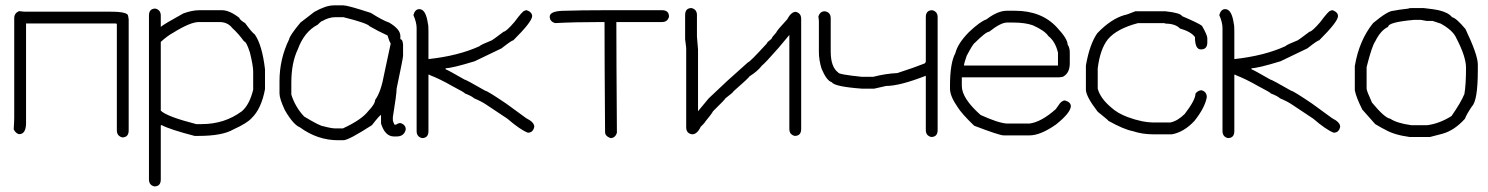

<svg xmlns="http://www.w3.org/2000/svg" viewBox="-20 -500 5411 698"><path d="M49.3 -459.5 68.8 -457.5H381.3Q445.8 -457.5 445.8 -441.9L447.8 -430.2V-25.9Q447.8 -0.5 424.3 -0.5Q404.8 -5.9 404.8 -25.9V-410.6Q404.8 -414.6 400.9 -414.6H74.7V-53.2Q74.7 -12.2 49.3 -12.2Q37.1 -15.1 29.8 -29.8Q31.7 -59.1 31.7 -72.8V-434.1Q31.7 -452.1 49.3 -459.5Z M544.9 -468.8Q564.5 -463.9 564.5 -443.4V-402.3Q574.7 -411.6 646.5 -451.2Q678.7 -462.9 705.1 -462.9H787.1Q814 -462.9 849.6 -435.5Q852.1 -427.2 871.1 -416Q897 -380.4 906.2 -375Q933.1 -336.4 943.4 -248V-175.8Q930.2 -104.5 894.5 -70.3Q877.9 -51.8 828.1 -29.3Q788.1 -5.9 701.2 -5.9H687.5Q597.2 -29.3 568.4 -44.9H564.5V152.3Q564.5 177.7 541 177.7Q521.5 172.9 521.5 152.3V-443.4Q521.5 -468.8 544.9 -468.8ZM564.5 -347.7V-97.7Q586.4 -76.2 693.4 -48.8H712.9Q796.4 -48.8 859.4 -95.7Q887.2 -119.6 900.4 -173.8V-240.2Q900.4 -260.7 888.7 -308.6Q875.5 -349.6 867.2 -349.6Q847.2 -377.4 824.2 -398.4Q807.6 -419.9 777.3 -419.9H703.1Q671.9 -419.9 609.4 -380.9Q588.4 -369.6 564.5 -347.7Z M1193.4 -480.5H1228.5Q1244.1 -480.5 1328.1 -453.1Q1372.1 -425.3 1394.5 -418Q1435.5 -394 1435.5 -369.1V-357.4Q1443.8 -357.4 1445.3 -337.9V-296.9Q1445.3 -289.1 1421.9 -177.7Q1421.9 -157.7 1408.2 -74.2V-62.5Q1408.2 -58.6 1414.1 -46.9H1419.9Q1428.2 -52.7 1435.5 -52.7Q1455.1 -46.9 1455.1 -29.3Q1449.2 -3.9 1421.9 -3.9H1412.1Q1379.9 -3.9 1365.2 -50.8V-82Q1360.8 -82 1332 -44.9Q1247.1 9.8 1228.5 9.8H1209Q1134.3 9.8 1070.3 -37.1Q1045.9 -46.9 1015.6 -99.6Q996.1 -141.1 996.1 -160.2V-205.1Q996.1 -285.6 1031.2 -357.4Q1032.7 -370.1 1072.3 -418L1123 -457Q1165 -480.5 1193.4 -480.5ZM1039.1 -199.2V-156.2Q1053.2 -110.8 1085.9 -76.2Q1144.5 -41 1156.2 -41Q1184.6 -33.2 1199.2 -33.2H1226.6Q1294.4 -64.5 1318.4 -95.7Q1343.8 -122.1 1343.8 -136.7Q1365.2 -165.5 1377 -232.4L1400.4 -341.8Q1395 -350.1 1388.7 -371.1Q1352.5 -387.7 1324.2 -404.3Q1315.4 -416 1228.5 -437.5H1199.2Q1175.3 -437.5 1152.3 -423.8Q1147.9 -423.8 1134.8 -410.2Q1085.9 -384.8 1062.5 -320.3Q1039.1 -271.5 1039.1 -199.2Z M1504.4 -466.8Q1528.3 -466.8 1535.6 -414.1Q1537.6 -408.2 1537.6 -386.7V-285.2Q1646 -296.9 1723.1 -332Q1727.5 -337.4 1768.1 -353.5Q1769.5 -353.5 1811 -384.8Q1819.8 -384.8 1850.1 -419.9Q1880.4 -460.9 1887.2 -460.9Q1890.6 -462.9 1895 -462.9Q1914.6 -455.6 1914.6 -441.4Q1914.6 -421.4 1846.2 -353.5Q1840.3 -353.5 1803.2 -324.2L1705.6 -277.3Q1623 -252 1600.1 -252V-248Q1606.4 -246.6 1668.5 -210.9Q1673.3 -210.9 1744.6 -169.9Q1751.5 -169.9 1820.8 -123L1893.1 -70.3Q1922.4 -55.7 1922.4 -39.1Q1918 -17.6 1898.9 -17.6Q1871.1 -28.3 1824.7 -68.4L1748.5 -119.1Q1731.4 -130.9 1703.6 -142.6Q1694.8 -150.9 1670.4 -160.2Q1670.4 -163.1 1623.5 -187.5Q1580.1 -212.4 1543.5 -226.6Q1543.5 -228.5 1537.6 -228.5V-23.4Q1537.6 2 1514.2 2Q1494.6 -2.9 1494.6 -23.4V-398.4Q1494.6 -418 1482.9 -445.3Q1488.8 -466.8 1504.4 -466.8Z M2179.7 -462.9H2386.7Q2412.1 -462.9 2412.1 -439.5Q2407.2 -419.9 2386.7 -419.9H2220.7V-418Q2220.7 -301.3 2222.7 -17.6Q2216.8 2 2199.2 2Q2179.7 -5.4 2179.7 -19.5Q2177.7 -283.2 2177.7 -419.9H2168Q2069.8 -419.9 1998 -416Q1978.5 -421.9 1978.5 -439.5Q1978.5 -460.9 2035.2 -460.9Q2092.8 -462.9 2179.7 -462.9Z M2494.1 -470.7Q2513.7 -465.8 2513.7 -445.3V-367.2Q2513.7 -364.3 2517.6 -320.3V-95.7L2556.6 -142.6Q2612.3 -194.3 2623 -205.1L2699.2 -273.4Q2705.1 -273.4 2767.6 -341.8Q2767.6 -345.7 2785.2 -359.4Q2785.2 -363.8 2802.7 -382.8Q2802.7 -387.7 2841.8 -429.7Q2856 -457 2873 -457Q2892.6 -452.1 2892.6 -431.6V-31.2Q2892.6 -5.9 2869.1 -5.9Q2849.6 -10.7 2849.6 -31.2V-373L2810.5 -326.2Q2761.2 -270 2750 -261.7Q2733.9 -240.7 2705.1 -222.7Q2701.2 -215.8 2646.5 -168Q2646.5 -164.6 2617.2 -142.6Q2617.2 -139.6 2572.3 -95.7Q2566.9 -85.4 2543 -56.6Q2543 -54.2 2527.3 -39.1Q2514.6 -11.7 2496.1 -11.7Q2474.6 -15.1 2474.6 -37.1V-326.2Q2470.7 -354.5 2470.7 -357.4V-445.3Q2470.7 -470.7 2494.1 -470.7Z M3369.1 -462.9Q3388.7 -458 3388.7 -437.5V-27.3Q3388.7 -2 3365.2 -2Q3345.7 -6.8 3345.7 -27.3V-224.6Q3251 -187.5 3201.2 -187.5L3158.2 -177.7H3113.3Q3013.2 -185.1 3003.9 -201.2Q2985.4 -206.1 2966.8 -250Q2957 -281.7 2957 -310.5V-421.9Q2957 -428.7 2955.1 -439.5Q2960.9 -459 2978.5 -459Q3000 -455.6 3000 -433.6V-312.5Q3000 -256.3 3027.3 -236.3Q3027.3 -229.5 3113.3 -220.7H3154.3Q3199.7 -232.4 3242.2 -234.4Q3304.2 -254.4 3341.8 -269.5Q3345.7 -274.4 3345.7 -275.4V-437.5Q3345.7 -462.9 3369.1 -462.9Z M3640.6 -460.9H3669.9Q3766.6 -460.9 3822.3 -400.4Q3861.3 -358.9 3861.3 -337.9Q3869.1 -327.1 3869.1 -308.6V-269.5Q3869.1 -233.9 3843.8 -220.7L3830.1 -218.8H3476.6V-187.5Q3476.6 -142.6 3544.9 -82Q3609.4 -52.7 3640.6 -50.8H3722.7Q3766.1 -56.6 3818.4 -103.5L3828.1 -117.2Q3838.9 -134.8 3851.6 -134.8Q3873 -128.9 3873 -113.3Q3871.1 -88.9 3818.4 -46.9Q3762.2 -7.8 3722.7 -7.8H3628.9Q3613.3 -7.8 3521.5 -43Q3476.1 -86.4 3460.9 -111.3Q3433.6 -150.4 3433.6 -177.7V-187.5Q3433.6 -271 3453.1 -306.6Q3461.4 -341.3 3502 -382.8Q3543 -421.9 3566.4 -429.7Q3606.9 -460.9 3640.6 -460.9ZM3484.4 -261.7H3826.2V-308.6Q3816.4 -349.6 3791 -369.1Q3778.3 -388.7 3734.4 -408.2Q3706.1 -418 3664.1 -418H3640.6Q3618.2 -418 3576.2 -384.8Q3564.5 -384.8 3523.4 -343.8Q3517.6 -341.3 3494.1 -296.9Q3484.4 -268.6 3484.4 -261.7Z M4216.8 -459Q4272 -453.1 4277.3 -441.4Q4336.9 -416 4349.6 -406.2Q4369.1 -372.6 4369.1 -361.3V-345.7Q4369.1 -320.3 4345.7 -320.3Q4324.2 -320.3 4324.2 -365.2Q4310.1 -384.8 4269.5 -396.5Q4252.9 -414.1 4216.8 -414.1Q4216.8 -416 4209 -416H4117.2Q4040.5 -396 4007.8 -357.4Q3979.5 -321.8 3970.7 -252V-177.7Q3980 -142.6 4019.5 -109.4Q4043 -87.9 4080.1 -74.2Q4132.8 -54.7 4175.8 -54.7H4234.4Q4260.3 -59.6 4287.1 -85.9Q4326.2 -136.7 4326.2 -160.2Q4336.4 -171.9 4347.7 -171.9Q4367.2 -167 4367.2 -146.5Q4360.4 -108.4 4322.3 -60.5Q4284.2 -19.5 4240.2 -11.7H4171.9Q4132.8 -11.7 4097.7 -23.4Q4065.9 -29.3 4009.8 -60.5Q4009.8 -62.5 3970.7 -93.8Q3928.2 -148.9 3927.7 -173.8V-261.7Q3940.9 -338.4 3968.8 -378.9Q4018.6 -431.2 4068.4 -445.3Q4073.7 -445.3 4107.4 -459Z M4434.1 -466.8Q4458 -466.8 4465.3 -414.1Q4467.3 -408.2 4467.3 -386.7V-285.2Q4575.7 -296.9 4652.8 -332Q4657.2 -337.4 4697.8 -353.5Q4699.2 -353.5 4740.7 -384.8Q4749.5 -384.8 4779.8 -419.9Q4810.1 -460.9 4816.9 -460.9Q4820.3 -462.9 4824.7 -462.9Q4844.2 -455.6 4844.2 -441.4Q4844.2 -421.4 4775.9 -353.5Q4770 -353.5 4732.9 -324.2L4635.3 -277.3Q4552.7 -252 4529.8 -252V-248Q4536.1 -246.6 4598.1 -210.9Q4603 -210.9 4674.3 -169.9Q4681.2 -169.9 4750.5 -123L4822.8 -70.3Q4852.1 -55.7 4852.1 -39.1Q4847.7 -17.6 4828.6 -17.6Q4800.8 -28.3 4754.4 -68.4L4678.2 -119.1Q4661.1 -130.9 4633.3 -142.6Q4624.5 -150.9 4600.1 -160.2Q4600.1 -163.1 4553.2 -187.5Q4509.8 -212.4 4473.1 -226.6Q4473.1 -228.5 4467.3 -228.5V-23.4Q4467.3 2 4443.8 2Q4424.3 -2.9 4424.3 -23.4V-398.4Q4424.3 -418 4412.6 -445.3Q4418.5 -466.8 4434.1 -466.8Z M5112.3 -470.7H5155.3Q5195.8 -466.3 5210 -462.9Q5245.6 -454.6 5258.8 -437.5Q5273.9 -434.6 5307.6 -394.5Q5352.5 -300.3 5352.5 -265.6V-246.1Q5352.5 -134.3 5331.1 -113.3Q5310.1 -82 5305.7 -68.4Q5267.1 -25.4 5223.6 -13.7L5178.7 -2H5104.5Q5046.9 -9.8 5014.6 -29.3Q5012.7 -29.3 4979.5 -48.8L4932.6 -101.6Q4910.2 -146 4905.3 -171.9V-259.8Q4920.9 -353 4971.7 -416Q5025.4 -460.9 5045.9 -460.9Q5061 -464.4 5100.6 -468.8Q5100.6 -470.7 5112.3 -470.7ZM4948.2 -255.9V-177.7Q4948.2 -169.9 4967.8 -127Q5013.7 -71.3 5034.2 -68.4Q5058.1 -52.2 5110.4 -44.9H5168.9Q5213.4 -50.8 5256.8 -78.1Q5290.5 -126.5 5303.7 -158.2Q5309.6 -192.4 5309.6 -253.9Q5309.6 -293.9 5274.4 -361.3Q5262.7 -389.2 5217.8 -414.1L5188.5 -423.8H5167Q5164.6 -423.8 5145.5 -427.7H5120.1Q5026.4 -419.4 5026.4 -402.3Q4999.5 -390.1 4979.5 -349.6Q4967.3 -332.5 4948.2 -255.9Z"/></svg>

Font: CEF Fonts CJK
Style: Regular
Weight: 400
Designer: PartyBoss (派对大魔王)
Version: Release 2.25